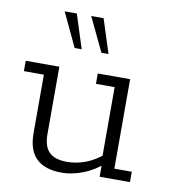

<svg xmlns="http://www.w3.org/2000/svg" viewBox="-73 -674 663 748"><g transform="rotate(10 258.5 -300.5)"><path d="M220 10Q154 10 120 -22.5Q86 -55 86 -123V-354H7V-395H140V-128Q140 -80 162.5 -57.5Q185 -35 234 -35Q269 -35 306 -48.5Q343 -62 386 -98L366 -72V-354H292V-395H420V-41H489V0H369V-55L387 -59Q350 -25 306 -7.5Q262 10 220 10ZM292 -477 228 -611H277L320 -477ZM186 -477 123 -611H171L214 -477Z"/></g></svg>

Font: Rokkitt Light
Style: Regular
Weight: 300
Version: Version 3.103